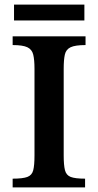

<svg xmlns="http://www.w3.org/2000/svg" viewBox="-20 -815 427 835"><path d="M350 0H35V-38Q79 -38 99 -45.5Q119 -53 124.5 -74.5Q130 -96 130 -139V-516Q130 -555 124.5 -577.5Q119 -600 99 -609.5Q79 -619 35 -619V-657H352V-619Q307 -619 287 -609.5Q267 -600 262 -577.5Q257 -555 257 -516V-139Q257 -97 262.5 -75Q268 -53 287.5 -45.5Q307 -38 350 -38ZM347 -726H41V-795H347Z"/></svg>

Font: STIX Two Text SemiBold
Style: Regular
Weight: 600
Designer: Ross Mills, John Hudson & Paul Hanslow, Tiro Typeworks Ltd; with prior portions MicroPress Inc., and Coen Hoffman.
Foundry: Tiro Typeworks Ltd
Version: Version 2.13 b171